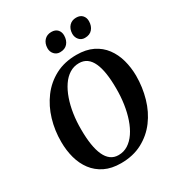

<svg xmlns="http://www.w3.org/2000/svg" viewBox="-223 -1108 1167 1260"><g transform="rotate(-30 360.5 -478.0)"><path d="M323.5 10Q252.5 10 201.2 -15.2Q150 -40.5 117 -84.2Q84 -128 68.2 -185.5Q52.5 -243 52.5 -307.5Q52 -394 75.8 -473.8Q99.5 -553.5 146.5 -616.5Q193.5 -679.5 263 -716.2Q332.5 -753 424 -753Q495.5 -753 547 -727.8Q598.5 -702.5 631.2 -658.5Q664 -614.5 679.5 -558Q695 -501.5 695.5 -439Q695.5 -351.5 672.2 -270.8Q649 -190 602 -127Q555 -64 485.2 -27Q415.5 10 323.5 10ZM336 -44.5Q376 -44.5 408.2 -65Q440.5 -85.5 465.5 -122.2Q490.5 -159 507.2 -208Q524 -257 532.5 -314.2Q541 -371.5 540.5 -433Q540.5 -495.5 533 -544.8Q525.5 -594 510 -628Q494.5 -662 470 -679.8Q445.5 -697.5 411 -697.5Q371.5 -697.5 339 -677.2Q306.5 -657 281.8 -620.5Q257 -584 240 -535.2Q223 -486.5 214.5 -430Q206 -373.5 206.5 -313Q206.5 -249.5 214.2 -199.5Q222 -149.5 237.8 -115Q253.5 -80.5 278 -62.5Q302.5 -44.5 336 -44.5ZM341 -821Q315 -821 298 -839.8Q281 -858.5 281.5 -886Q282.5 -922 302.8 -943.8Q323 -965.5 356 -965.5Q387 -965.5 403 -947.5Q419 -929.5 418.5 -903Q418 -867 398.2 -844Q378.5 -821 341 -821ZM529 -821Q503 -821 486.5 -839.8Q470 -858.5 470 -886Q471 -922 491.2 -943.8Q511.5 -965.5 544 -965.5Q575 -965.5 591 -947.5Q607 -929.5 606.5 -903Q606 -867 586.2 -844Q566.5 -821 529 -821Z"/></g></svg>

Font: Merriweather 28pt
Style: Bold Italic
Weight: 700
Italic angle: -7.8°
Version: Version 2.101